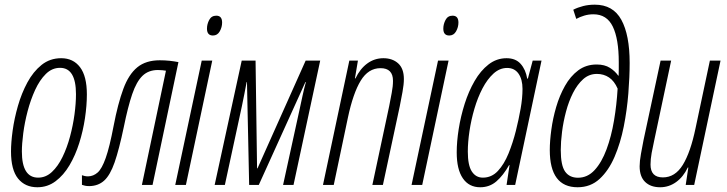

<svg xmlns="http://www.w3.org/2000/svg" viewBox="-20 -788 3099 818"><path d="M139.2 9.8Q86.9 9.8 56.9 -27.3Q26.9 -64.5 26.9 -142.6Q26.9 -180.7 33.9 -231.9Q41 -283.2 56.4 -336.9Q71.8 -390.6 96.7 -436.8Q121.6 -482.9 157.2 -511.5Q192.9 -540 240.7 -540Q292 -540 321 -501.7Q350.1 -463.4 350.1 -385.7Q350.1 -338.4 342 -284.4Q334 -230.5 317.6 -178.5Q301.3 -126.5 276.1 -84Q251 -41.5 216.8 -15.9Q182.6 9.8 139.2 9.8ZM142.6 -31.2Q175.3 -31.2 201.2 -55.4Q227.1 -79.6 246.3 -119.1Q265.6 -158.7 278.3 -206.1Q291 -253.4 297.4 -300.8Q303.7 -348.1 303.7 -386.7Q303.7 -499 235.8 -499Q201.7 -499 175.3 -472.9Q148.9 -446.8 129.6 -404.8Q110.4 -362.8 97.7 -314.5Q85 -266.1 79.1 -220.5Q73.2 -174.8 73.2 -142.6Q73.2 -31.2 142.6 -31.2Z M360.4 4.9Q349.6 4.9 342.3 3.2Q335 1.5 329.1 -0.5V-41.5Q334.5 -39.6 340.8 -38.1Q347.2 -36.6 355.5 -36.6Q377.9 -37.1 396 -53Q414.1 -68.8 430.4 -115Q446.8 -161.1 463.9 -251Q482.4 -347.2 505.4 -409.2Q528.3 -471.2 564.9 -501.2Q601.6 -531.2 660.6 -531.2Q682.1 -531.2 702.1 -529.1Q722.2 -526.9 740.2 -523.4L629.9 0H584.5L687 -486.8Q680.2 -487.8 671.6 -488.8Q663.1 -489.7 652.8 -489.7Q612.8 -489.7 587.2 -465.1Q561.5 -440.4 543.2 -386.7Q524.9 -333 507.3 -246.1Q487.3 -150.9 468.3 -96.2Q449.2 -41.5 423.8 -18.6Q398.4 4.4 360.4 4.9Z M887.2 -636.7Q861.8 -636.7 861.8 -666Q861.8 -685.1 871.3 -703.1Q880.9 -721.2 901.4 -721.2Q926.3 -721.2 926.3 -691.9Q926.3 -672.4 916.3 -654.5Q906.2 -636.7 887.2 -636.7ZM726.6 0 839.4 -529.8H884.3L772 0Z M894.5 0 1009.8 -529.8H1068.8L1075.2 -70.8H1077.1L1282.2 -529.8H1344.2L1230.5 0H1186L1255.4 -317.4Q1262.7 -351.1 1268.6 -378.4Q1274.4 -405.8 1283.2 -438.5H1281.2L1082.5 0H1041.5L1032.2 -438.5H1030.8Q1025.4 -410.6 1021 -387.2Q1016.6 -363.8 1010.3 -334.5L938 0Z M1356 0 1468.3 -529.8H1504.9L1492.2 -454.1H1494.6Q1513.7 -494.6 1544.4 -517.3Q1575.2 -540 1613.3 -540Q1651.9 -540 1676.3 -518.1Q1700.7 -496.1 1700.7 -451.2Q1700.7 -428.7 1694.8 -396.2Q1689 -363.8 1683.1 -335L1611.3 0H1566.4L1638.2 -336.4Q1643.6 -364.3 1648.9 -392.3Q1654.3 -420.4 1654.3 -443.8Q1654.3 -497.6 1601.1 -497.6Q1549.3 -497.6 1516.8 -444.3Q1484.4 -391.1 1462.4 -287.6L1401.9 0Z M1894 -636.7Q1868.7 -636.7 1868.7 -666Q1868.7 -685.1 1878.2 -703.1Q1887.7 -721.2 1908.2 -721.2Q1933.1 -721.2 1933.1 -691.9Q1933.1 -672.4 1923.1 -654.5Q1913.1 -636.7 1894 -636.7ZM1733.4 0 1846.2 -529.8H1891.1L1778.8 0Z M2025.9 9.8Q1978 9.8 1951.9 -28.3Q1925.8 -66.4 1925.8 -138.7Q1925.8 -184.6 1934.3 -238.5Q1942.9 -292.5 1959.7 -345.7Q1976.6 -398.9 2002 -442.9Q2027.3 -486.8 2061.5 -513.4Q2095.7 -540 2138.2 -540Q2176.8 -540 2198.2 -515.9Q2219.7 -491.7 2226.1 -453.1H2229L2249.5 -529.8H2287.1L2174.8 0H2138.2L2150.9 -84.5H2148.9Q2124 -40.5 2095 -15.4Q2065.9 9.8 2025.9 9.8ZM2037.1 -31.2Q2074.7 -31.2 2101.3 -59.8Q2127.9 -88.4 2146.5 -134Q2165 -179.7 2177.7 -230Q2189.9 -278.8 2198 -324.5Q2206.1 -370.1 2206.1 -409.2Q2206.1 -450.2 2189 -474.4Q2171.9 -498.5 2140.6 -498.5Q2108.9 -498.5 2082.5 -474.6Q2056.2 -450.7 2035.6 -411.4Q2015.1 -372.1 2001.2 -324.7Q1987.3 -277.3 1980.2 -229.7Q1973.1 -182.1 1973.1 -142.1Q1973.1 -83.5 1990.2 -57.4Q2007.3 -31.2 2037.1 -31.2Z M2440.9 9.8Q2322.3 9.8 2322.3 -148.9Q2322.3 -187 2328.9 -235.4Q2335.4 -283.7 2349.6 -332.3Q2363.8 -380.9 2387 -422.1Q2410.2 -463.4 2443.6 -488.3Q2477.1 -513.2 2522 -513.2Q2556.2 -513.2 2578.4 -499Q2600.6 -484.9 2613.8 -465.8H2615.7Q2616.2 -479.5 2616.2 -494.4Q2616.2 -509.3 2616.2 -523.4Q2616.2 -622.1 2590.8 -674.6Q2565.4 -727.1 2508.3 -727.1Q2487.3 -727.1 2468.8 -721.4Q2450.2 -715.8 2435.1 -707.5L2422.4 -746.6Q2441.4 -756.3 2464.4 -762.2Q2487.3 -768.1 2514.2 -768.1Q2591.8 -768.1 2627.2 -703.6Q2662.6 -639.2 2662.6 -520Q2662.6 -460.9 2657 -390.1Q2651.4 -319.3 2637.5 -249Q2623.5 -178.7 2598.4 -120.1Q2573.2 -61.5 2534.7 -25.9Q2496.1 9.8 2440.9 9.8ZM2442.4 -30.8Q2483.4 -30.8 2513.4 -63.5Q2543.5 -96.2 2564 -151.4Q2584.5 -206.5 2595.9 -274.2Q2607.4 -341.8 2611.3 -410.6Q2597.2 -442.9 2574.7 -458Q2552.2 -473.1 2522.9 -473.1Q2489.7 -473.1 2464.6 -450.7Q2439.5 -428.2 2421.1 -391.8Q2402.8 -355.5 2391.4 -312.3Q2379.9 -269 2374.5 -226.1Q2369.1 -183.1 2369.1 -148.9Q2369.1 -83 2387.7 -56.9Q2406.2 -30.8 2442.4 -30.8Z M2792.5 9.8Q2752 9.8 2728.5 -12.9Q2705.1 -35.6 2705.1 -79.6Q2705.1 -101.1 2710.7 -132.3Q2716.3 -163.6 2721.7 -190.9L2794.4 -529.8H2839.4L2767.1 -189Q2761.2 -162.6 2756.3 -136.2Q2751.5 -109.9 2751.5 -86.9Q2751.5 -32.2 2804.2 -32.2Q2856 -32.2 2888.9 -85.4Q2921.9 -138.7 2943.4 -242.2L3004.4 -529.8H3049.8L2937.5 0H2901.4L2912.6 -74.2H2910.2Q2891.1 -34.2 2860.4 -12.2Q2829.6 9.8 2792.5 9.8Z"/></svg>

Font: Open Sans Condensed Light
Style: Italic
Weight: 300
Width: 3
Italic angle: -12°
Designer: Monotype Design Team
Foundry: Monotype Imaging Inc.
Version: Version 3.000; ttfautohint (v1.8.4)